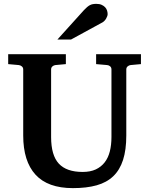

<svg xmlns="http://www.w3.org/2000/svg" viewBox="-20 -949 769 985"><path d="M649.9 -615.2Q641.6 -614.3 634.8 -608.4Q627.9 -602.5 627.9 -592.8V-253.9Q627.9 -180.2 611.3 -128.7Q594.7 -77.1 561 -44.9Q527.3 -12.7 475.8 1.7Q424.3 16.1 354 16.1Q225.1 16.1 162.1 -53Q99.1 -122.1 99.1 -253.9V-592.8Q99.1 -602.5 92 -608.4Q85 -614.3 76.2 -615.2L22 -620.1V-670.9H317.9V-620.1L264.2 -615.2Q255.9 -614.3 249 -608.4Q242.2 -602.5 242.2 -592.8V-246.1Q242.2 -152.3 281.7 -109.6Q321.3 -66.9 403.8 -66.9Q443.4 -66.9 471.2 -79.8Q499 -92.8 517.1 -116.2Q535.2 -139.6 543.5 -172.6Q551.8 -205.6 551.8 -246.1V-592.8Q551.8 -602.5 545.4 -608.4Q539.1 -614.3 529.8 -615.2L473.1 -620.1V-670.9H703.1V-620.1ZM532.2 -876.5Q532.2 -871.6 530 -865.5Q527.8 -859.4 524.4 -853.5Q521 -847.7 516.1 -842.5Q511.2 -837.4 506.3 -834.5L344.2 -746.1H274.4L411.1 -897.5Q419.9 -906.7 427 -912.8Q434.1 -918.9 441.2 -922.6Q448.2 -926.3 456.1 -927.7Q463.9 -929.2 474.1 -929.2Q490.2 -929.2 501.2 -924.3Q512.2 -919.4 519.3 -911.9Q526.4 -904.3 529.3 -894.8Q532.2 -885.3 532.2 -876.5Z"/></svg>

Font: Charis SIL Am
Style: Bold
Weight: 700
Foundry: SIL International
Version: Version 5.000